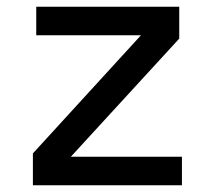

<svg xmlns="http://www.w3.org/2000/svg" viewBox="-20 -552 640 572"><path d="M78 0V-95L400 -447H88V-532H514V-437L191 -85H522V0Z"/></svg>

Font: Geist Mono Medium
Style: Regular
Weight: 500
Monospace: yes
Designer: Basement.studio, Andrés Briganti, Mateo Zaragoza
Foundry: Basement.studio, Vercel, Andrés Briganti, Guido Ferreyra, Mateo Zaragoza
Version: Version 1.500; ttfautohint (v1.8.4.7-5d5b)